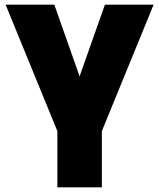

<svg xmlns="http://www.w3.org/2000/svg" viewBox="-20 -800 680 820"><path d="M415 0H225V-240L4 -780H212L320 -474L428 -780H636L415 -240Z"/></svg>

Font: Tanohe Sans ExtraBold
Style: Regular
Weight: 800
Designer: Village Type and Design LLC & Cristiano Sobral
Foundry: Cooper Hewitt Smithsonian Design Museum
Version: Version 1.00;September 29, 2021;FontCreator 13.0.0.2655 64-b